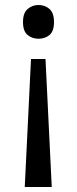

<svg xmlns="http://www.w3.org/2000/svg" viewBox="-20 -566 309 768"><path d="M104 -330H162L187 182H79ZM196 -478Q196 -441 178 -426Q160 -411 134 -411Q109 -411 90.5 -426Q72 -441 72 -478Q72 -514 90.5 -530Q109 -546 134 -546Q160 -546 178 -530Q196 -514 196 -478Z"/></svg>

Font: Noto Sans Symbols
Style: Regular
Weight: 400
Designer: Monotype Design Team
Foundry: Monotype Imaging Inc.
Version: Version 2.002